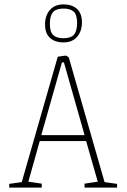

<svg xmlns="http://www.w3.org/2000/svg" viewBox="-20 -854 578 874"><path d="M22 -17 79 -25 243 -596 279 -601Q282 -601 293 -593L456 -25L513 -17V0H365V-18L425 -27L372 -212H161L109 -27L170 -18V0H22ZM365 -239 271 -570H262L168 -239ZM185 -743Q185 -783 207 -808.5Q229 -834 269 -834Q308 -834 330.5 -813.5Q353 -793 353 -752Q353 -712 331 -686.5Q309 -661 269 -661Q230 -661 207.5 -681.5Q185 -702 185 -743ZM313 -692Q331 -710 331 -748Q331 -787 315.5 -801Q300 -815 270 -815Q241 -815 225 -803Q207 -785 207 -747Q207 -708 222.5 -694Q238 -680 268 -680Q297 -680 313 -692Z"/></svg>

Font: Grenze Thin
Style: Regular
Weight: 250
Designer: Renata Polastri
Foundry: Omnibus-Type
Version: Version 1.002; ttfautohint (v1.8)